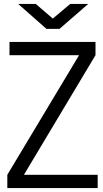

<svg xmlns="http://www.w3.org/2000/svg" viewBox="-20 -951 520 971"><path d="M17 0H474V-67H101L463 -672V-739H28V-672H380L17 -67ZM72 -931 215 -805H281L426 -931H335L247 -857L161 -931Z"/></svg>

Font: Involve
Style: Regular
Weight: 400
Designer: Stefan Peev
Foundry: Context Ltd.
Version: Version 1.001